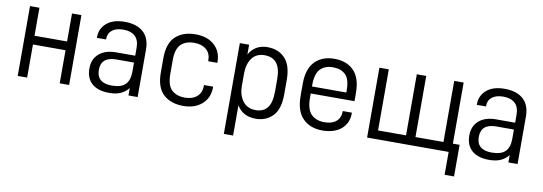

<svg xmlns="http://www.w3.org/2000/svg" viewBox="-54 -860 3883 1372"><g transform="rotate(10 1888.0 -174.0)"><path d="M75.2 -506.8H143.6V-303.7H379.9V-506.8H448.2V0H379.9V-240.2H143.6V0H75.2Z M897.5 -470.7Q945.3 -427.7 945.3 -344.7V0H878.9V-53.7Q856.4 -24.4 821.3 -8.8Q788.1 5.9 738.3 5.9Q658.2 5.9 614.3 -32.2Q570.3 -70.3 570.3 -142.6Q570.3 -210 615.2 -249Q660.2 -288.1 740.2 -288.1H877V-345.7Q877 -401.4 847.7 -428.7Q817.4 -457 762.7 -457Q710 -457 680.7 -433.6Q651.4 -410.2 651.4 -369.1V-366.2H585V-371.1Q585 -434.6 632.8 -474.6Q678.7 -513.7 761.7 -513.7Q849.6 -513.7 897.5 -470.7ZM846.7 -79.1Q877 -109.4 877 -171.9V-238.3H750Q638.7 -238.3 638.7 -143.6Q638.7 -48.8 749 -48.8Q816.4 -48.8 846.7 -79.1Z M1131.8 -43.9Q1078.1 -93.8 1078.1 -202.1V-305.7Q1078.1 -414.1 1131.8 -463.9Q1186.5 -513.7 1275.4 -513.7Q1362.3 -513.7 1413.1 -467.8Q1463.9 -421.9 1463.9 -344.7V-339.8H1397.5V-344.7Q1397.5 -396.5 1365.2 -423.8Q1332 -452.1 1278.3 -452.1Q1215.8 -452.1 1181.6 -418.9Q1146.5 -385.7 1146.5 -301.8V-206.1Q1146.5 -122.1 1180.7 -88.9Q1216.8 -54.7 1277.3 -54.7Q1332 -54.7 1365.2 -83Q1397.5 -111.3 1397.5 -162.1V-167H1463.9V-163.1Q1463.9 -85.9 1412.1 -40Q1360.4 5.9 1276.4 5.9Q1186.5 5.9 1131.8 -43.9Z M1597.7 -506.8H1665V-435.5Q1685.5 -473.6 1719.7 -493.2Q1753.9 -512.7 1797.9 -512.7Q1877 -512.7 1924.8 -462.9Q1973.6 -412.1 1973.6 -305.7V-202.1Q1973.6 -92.8 1925.8 -43.9Q1877.9 5.9 1802.7 5.9Q1708 5.9 1665 -67.4V152.3H1597.7ZM1905.3 -206.1V-300.8Q1905.3 -452.1 1788.1 -452.1Q1727.5 -452.1 1696.3 -409.2Q1665 -366.2 1665 -295.9V-207Q1665 -141.6 1698.2 -97.7Q1730.5 -54.7 1792 -54.7Q1905.3 -54.7 1905.3 -206.1Z M2159.2 -240.2V-210Q2159.2 -125 2194.3 -89.8Q2229.5 -54.7 2291 -54.7Q2345.7 -54.7 2376 -81.1Q2406.2 -107.4 2406.2 -153.3V-156.2H2472.7V-151.4Q2472.7 -80.1 2422.9 -37.1Q2372.1 5.9 2286.1 5.9Q2197.3 5.9 2144.5 -46.9Q2090.8 -100.6 2090.8 -211.9V-299.8Q2090.8 -408.2 2144.5 -461.9Q2196.3 -513.7 2284.2 -513.7Q2372.1 -513.7 2423.8 -461.9Q2476.6 -409.2 2476.6 -299.8V-240.2ZM2193.4 -418.9Q2159.2 -384.8 2159.2 -301.8V-291H2408.2V-308.6Q2408.2 -387.7 2375 -419.9Q2341.8 -452.1 2284.2 -452.1Q2226.6 -452.1 2193.4 -418.9Z M2610.4 -506.8H2678.7V-63.5H2881.8V-506.8H2950.2V-63.5H3153.3V-506.8H3221.7V-63.5H3270.5V166H3202.1V0H2610.4Z M3654.3 -470.7Q3702.1 -427.7 3702.1 -344.7V0H3635.7V-53.7Q3613.3 -24.4 3578.1 -8.8Q3544.9 5.9 3495.1 5.9Q3415 5.9 3371.1 -32.2Q3327.1 -70.3 3327.1 -142.6Q3327.1 -210 3372.1 -249Q3417 -288.1 3497.1 -288.1H3633.8V-345.7Q3633.8 -401.4 3604.5 -428.7Q3574.2 -457 3519.5 -457Q3466.8 -457 3437.5 -433.6Q3408.2 -410.2 3408.2 -369.1V-366.2H3341.8V-371.1Q3341.8 -434.6 3389.6 -474.6Q3435.5 -513.7 3518.6 -513.7Q3606.4 -513.7 3654.3 -470.7ZM3603.5 -79.1Q3633.8 -109.4 3633.8 -171.9V-238.3H3506.8Q3395.5 -238.3 3395.5 -143.6Q3395.5 -48.8 3505.9 -48.8Q3573.2 -48.8 3603.5 -79.1Z"/></g></svg>

Font: Dinish
Style: Regular
Weight: 400
Designer: Bert Driehuis
Foundry: Playbeing
Version: Version 3.006; git-39231f3c-release